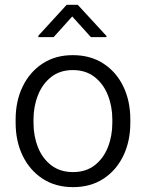

<svg xmlns="http://www.w3.org/2000/svg" viewBox="-20 -767 605 797"><path d="M44.9 -257.3V-271Q44.9 -347.7 74.2 -408Q103.5 -468.3 156.7 -503.2Q210 -538.1 282.2 -538.1Q355.5 -538.1 409.2 -503.2Q462.9 -468.3 491.9 -408Q521 -347.7 521 -271V-257.3Q521 -180.7 491.9 -120.4Q462.9 -60.1 409.4 -25.1Q356 9.8 283.2 9.8Q210.4 9.8 157 -25.1Q103.5 -60.1 74.2 -120.4Q44.9 -180.7 44.9 -257.3ZM119.1 -271V-257.3Q119.1 -202.1 137.7 -155.5Q156.2 -108.9 192.9 -80.8Q229.5 -52.7 283.2 -52.7Q336.4 -52.7 372.8 -80.8Q409.2 -108.9 427.7 -155.5Q446.3 -202.1 446.3 -257.3V-271Q446.3 -325.2 427.7 -372.1Q409.2 -418.9 372.6 -447.5Q335.9 -476.1 282.2 -476.1Q229 -476.1 192.6 -447.5Q156.2 -418.9 137.7 -372.1Q119.1 -325.2 119.1 -271ZM302.7 -747.1 421.9 -617.7V-612.8H357.4L279.8 -698.7L202.6 -612.8H139.2V-618.7L256.8 -747.1Z"/></svg>

Font: Vazirmatn FD Light
Style: Regular
Weight: 300
Designer: Saber Rastikerdar
Foundry: Saber Rastikerdar
Version: Version 33.003